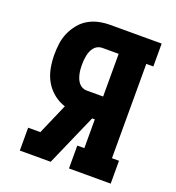

<svg xmlns="http://www.w3.org/2000/svg" viewBox="-133 -841 866 947"><g transform="rotate(20 300.0 -367.5)"><path d="M77 0V-120H141L211 -281Q178 -291 150 -314Q122 -337 105 -367.5Q88 -398 81.5 -433Q75 -468 75 -503Q75 -533 79 -562.5Q83 -592 95 -619Q107 -646 126 -669.5Q145 -693 171 -708Q197 -723 226 -729Q255 -735 285 -735H554V-615H517V-120H554V0H335V-120H372V-271H358L239 0ZM285 -391H372V-615H285Q273 -615 262 -609.5Q251 -604 243.5 -594.5Q236 -585 231.5 -574Q227 -563 224.5 -551Q222 -539 221 -527Q220 -515 220 -503Q220 -491 221 -479Q222 -467 224.5 -455.5Q227 -444 231.5 -432.5Q236 -421 243.5 -411.5Q251 -402 262 -396.5Q273 -391 285 -391Z"/></g></svg>

Font: Iosevka Slab Heavy Extended
Style: Regular
Weight: 900
Width: 7
Monospace: yes
Designer: Belleve Invis
Foundry: Belleve Invis
Version: Version 11.1.0; ttfautohint (v1.8.3)